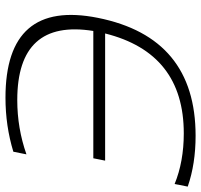

<svg xmlns="http://www.w3.org/2000/svg" viewBox="-40 -706 748 715"><g transform="rotate(-90 334.5 -349.0)"><path d="M6.3 -73.2Q89.8 -39.1 194.8 -39.1Q493.7 -39.1 566.9 -332H93.3L102.1 -376H576.2Q621.6 -659.2 318.8 -659.2Q213.9 -659.2 116.7 -625L126.5 -673.8Q222.7 -703.1 327.6 -703.1Q693.8 -703.1 625 -358.9Q552.2 4.9 186 4.9Q81.1 4.9 -3.4 -24.4Z"/></g></svg>

Font: Sansation Light
Style: Light Italic
Weight: 300
Designer: Bernd Montag
Version: Version 1.301